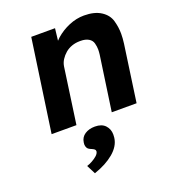

<svg xmlns="http://www.w3.org/2000/svg" viewBox="-147 -647 915 1032"><g transform="rotate(-20 311.0 -131.5)"><path d="M71 0 147 -529H283L275 -460Q282 -467 290 -475Q323 -504 365.5 -522Q408 -540 452 -540Q512 -540 549 -516Q586 -492 596.5 -454Q607 -416 607 -380Q607 -354 603 -324L557 0H415L460 -313Q462 -329 462 -342Q462 -359 457 -378Q452 -397 434 -407.5Q416 -418 389 -418Q387 -418 384 -418Q360 -418 338.5 -410.5Q317 -403 300.5 -389Q284 -375 272.5 -357Q261 -339 258 -318L213 0ZM218 277 192 226Q206 222 222.5 213Q239 204 251.5 193Q264 182 266 170Q266 169 266 168Q266 162 262 158Q258 154 247 149Q228 142 222.5 132.5Q217 123 217 112Q217 107 218 101Q222 72 245.5 56.5Q269 41 303 41Q342 41 362 62.5Q382 84 382 115Q382 124 381 133Q378 157 365 178Q352 199 330.5 217Q309 235 281 250Q253 265 218 277Z"/></g></svg>

Font: Lexend SemBd
Style: Italic
Weight: 600
Italic angle: -8.13011°
Designer: Bonnie Shaver-Troup, Thomas Jockin
Foundry: Lexend
Version: Version 1.007